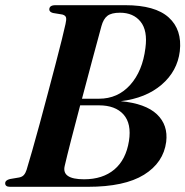

<svg xmlns="http://www.w3.org/2000/svg" viewBox="-24 -720 714 740"><path d="M190 -700H459Q574 -700 626.2 -652.8Q678.5 -605.5 669 -522.5Q659.5 -445.5 598.8 -393.5Q538 -341.5 441.5 -330Q537 -321 580.8 -279.5Q624.5 -238 616.5 -173Q606 -93 531 -46.5Q456 0 314.5 0H15Q-4 0 -4 -13.5Q-4 -25.5 14.5 -30L50 -36Q62 -38.5 68.2 -45.8Q74.5 -53 78.5 -65.5Q87 -93 100.2 -139.5Q113.5 -186 129 -243Q144.5 -300 160.2 -359.5Q176 -419 190.2 -473.2Q204.5 -527.5 214.5 -568.2Q224.5 -609 228.5 -627.5Q232.5 -644.5 230.5 -652.5Q228.5 -660.5 216.5 -664L180 -670Q166 -674 166 -683.5Q166 -700 190 -700ZM367 -619.5Q352 -564.5 332 -490Q312 -415.5 292 -339.5H357.5Q430 -339.5 477.8 -392.8Q525.5 -446 536.5 -535Q545.5 -602 517.8 -636.5Q490 -671 438.5 -671Q405.5 -671 390 -659Q374.5 -647 367 -619.5ZM225.5 -81Q212.5 -29 300 -29Q372 -29 416.8 -66.8Q461.5 -104.5 473 -176.5Q483.5 -243.5 452 -278.8Q420.5 -314 357.5 -314H285Q266 -242.5 250 -180.2Q234 -118 225.5 -81Z"/></svg>

Font: Fraunces 72pt S000 SemiBold
Style: Italic
Weight: 600
Italic angle: -16°
Version: Version 1.000; ttfautohint (v1.8.3)